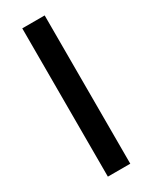

<svg xmlns="http://www.w3.org/2000/svg" viewBox="-199 -806 676 852"><g transform="rotate(-30 139.5 -380.0)"><path d="M196.8 0H82V-759.8H196.8Z"/></g></svg>

Font: f0_53748          
Style: Regular
Weight: 600
Foundry: Ascender Corporation
Version: Version 1.10